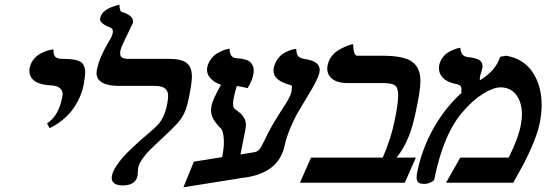

<svg xmlns="http://www.w3.org/2000/svg" viewBox="-20 -770 2302 809"><path d="M189 -230 178.2 -250Q227.5 -281.7 242.2 -360.8Q244.1 -368.7 244.1 -372.1Q244.1 -389.6 231.2 -399.4Q218.3 -409.2 194.8 -410.2Q150.4 -412.1 127.4 -427.7Q104 -443.4 104 -471.2Q104 -480 105 -484.9Q109.4 -503.9 121.1 -519Q132.8 -534.2 146.7 -542Q160.6 -549.8 174.1 -554.7Q187.5 -559.6 196.3 -560.5L205.1 -562V-558.1Q205.1 -545.4 208.5 -537.6Q211.9 -529.8 218.8 -526.6Q225.6 -523.4 231.2 -522.7Q236.8 -522 246.1 -522Q297.9 -522 318.4 -510Q338.9 -498 338.9 -463.9Q338.9 -448.7 332 -410.2Q329.1 -396 324 -380.6Q318.8 -365.2 307.9 -343.8Q296.9 -322.3 281.7 -303Q266.6 -283.7 242.4 -263.7Q218.3 -243.7 189 -230Z M487.3 -556.2Q486.3 -552.2 486.3 -544.9Q486.3 -531.2 495.8 -526.6Q505.4 -522 523.4 -522H691.4Q745.6 -522 767.1 -504.2Q788.6 -486.3 788.6 -446.8Q788.6 -421.9 776.4 -360.8Q767.6 -317.4 756.6 -293.9Q745.6 -270.5 726.6 -249.3Q707.5 -228 656.7 -181.2Q625 -151.9 610.8 -137.7Q595.7 -122.6 581.1 -102.1Q566.4 -81.5 562.5 -64Q560.5 -46.4 560.5 -43.9Q560.5 -40.5 560.1 -35.2Q559.6 -29.8 559.6 -28.8Q550.3 11.2 497.6 11.2Q450.7 11.2 450.7 -21Q450.7 -25.4 452.6 -33.2Q455.6 -48.3 469.2 -69.1Q482.9 -89.8 496.3 -105.5Q509.8 -121.1 535.6 -145.5L570.3 -177.7L602.5 -205.1Q632.8 -231 645.3 -244.4Q657.7 -257.8 667.7 -278.3Q677.7 -298.8 684.6 -332Q688.5 -356.4 688.5 -365.2Q688.5 -386.7 675.3 -397.5Q662.1 -408.2 629.4 -408.2H478.5Q435.1 -408.2 410.9 -421.9Q386.7 -435.5 386.7 -462.9Q386.7 -468.3 388.7 -478Q398.4 -527.3 438.5 -595.2Q451.7 -614.7 454.6 -629.9Q455.6 -632.8 455.6 -638.2Q455.6 -650.4 442.4 -654.8Q401.4 -670.9 401.4 -689.9Q401.4 -690.4 401.9 -691.7Q402.3 -692.9 402.3 -693.8Q410.2 -733.9 483.4 -750Q483.4 -722.7 493.7 -719.2Q512.7 -714.4 526.6 -704.1Q540.5 -693.8 540.5 -680.2V-674.8Q539.6 -672.4 523.4 -638.7Q508.3 -606.9 503.4 -597.2Q491.2 -573.7 487.3 -556.2Z M1046.9 -127.9Q1063.5 -129.9 1072.3 -139.6Q1081.1 -149.9 1094.2 -178.2Q1123 -239.7 1168 -308.1Q1201.7 -357.9 1208 -381.8Q1210 -397.5 1210 -400.9Q1210 -411.1 1206.1 -411.1Q1132.3 -429.7 1132.3 -472.2Q1132.3 -479 1133.3 -482.9Q1137.7 -503.9 1148.9 -520Q1160.2 -536.1 1173.3 -544.2Q1186.5 -552.2 1199 -557.1Q1211.4 -562 1219.7 -563L1228 -564Q1229 -542 1236.6 -533.2Q1244.1 -524.4 1266.1 -521Q1327.1 -512.2 1327.1 -475.1Q1327.1 -473.6 1326.7 -470Q1326.2 -466.3 1326.2 -464.8Q1323.2 -451.7 1313 -430.4Q1302.7 -409.2 1293.9 -394.5L1266.1 -348.1Q1240.2 -304.7 1230.5 -288.1Q1216.8 -262.7 1201.2 -225.6Q1186.5 -189.9 1179.2 -155.8Q1153.3 -36.6 998 -20L873.5 0Q787.1 13.2 752.9 19L796.9 -88.9L916 -107.9Q923.3 -143.6 923.3 -170.9Q923.3 -211.9 912.1 -227.1Q891.1 -248 880.1 -266.4Q869.1 -284.7 869.1 -306.2Q869.1 -310.5 871.1 -324.2Q875 -347.7 911.1 -413.1Q884.3 -421.9 868.2 -438.7Q852.1 -455.6 852.1 -476.1Q852.1 -481.9 853 -485.8Q857.4 -505.4 868.7 -520.8Q879.9 -536.1 892.8 -543.9Q905.8 -551.8 918.2 -556.9Q930.7 -562 939 -563.5L947.3 -564.9Q947.3 -528.8 973.1 -524.9Q985.8 -523.9 993.2 -523.2Q1000.5 -522.5 1012.7 -519.3Q1024.9 -516.1 1031.7 -510.7Q1038.6 -505.4 1043.9 -495.4Q1049.3 -485.4 1049.3 -471.2Q1049.3 -463.9 1045.9 -450.2Q1044.4 -436 1023.9 -398.9Q988.8 -406.2 978 -408.2Q971.2 -386.2 966.3 -363.8Q961.9 -345.7 961.9 -333Q961.9 -318.4 968.3 -312Q986.8 -297.9 994.1 -291.7Q1001.5 -285.6 1008.8 -272.7Q1016.1 -259.8 1016.1 -244.1Q1016.1 -233.4 1013.2 -220.2L993.2 -119.1Q997.6 -120.1 1016.6 -123Q1035.6 -126 1046.9 -127.9Z M1590.8 -535.2Q1681.6 -535.2 1716.6 -509.8Q1751.5 -484.4 1751.5 -429.2Q1751.5 -387.7 1732.4 -301.8Q1708 -174.8 1650.9 -106H1732.4L1685.5 0H1243.7L1290.5 -106H1592.8Q1627.9 -188 1641.6 -256.8Q1657.7 -329.6 1657.7 -368.2Q1657.7 -400.9 1644 -410.4Q1630.4 -419.9 1595.7 -419.9H1443.8Q1403.3 -419.9 1381.1 -436.8Q1358.9 -453.6 1358.9 -481Q1358.9 -491.2 1360.8 -496.1Q1364.7 -516.1 1377.2 -532.5Q1389.6 -548.8 1404.8 -557.9Q1419.9 -566.9 1434.3 -573.2Q1448.7 -579.6 1458.5 -582L1467.8 -584Q1469.7 -535.2 1484.9 -535.2Z M2087.4 -530.8 2113.3 -535.2Q2187 -522 2224.6 -465.1Q2262.2 -408.2 2262.2 -327.1Q2262.2 -293 2254.4 -252.9Q2241.2 -187 2189.5 -85L2142.6 0H1859.4L1919.4 -106H2123.5Q2164.1 -187.5 2174.3 -242.2Q2179.2 -269 2179.2 -287.1Q2179.2 -338.4 2155.3 -370.1Q2131.3 -401.9 2089.4 -401.9Q2058.1 -401.9 2014.6 -374.5Q1971.2 -347.2 1930.7 -299.8Q1848.6 -207 1809.6 -13.2Q1808.6 -8.3 1794.9 -1.7Q1781.2 4.9 1767.6 4.9Q1749.5 4.9 1742.4 -1.7Q1735.4 -8.3 1735.4 -22Q1735.4 -32.7 1738.3 -45.9Q1758.3 -144 1807.6 -231.2Q1856.9 -318.4 1929.2 -382.8L1922.4 -379.9Q1924.3 -385.7 1924.3 -394Q1924.3 -405.3 1917.7 -410.2Q1911.1 -415 1893.6 -418Q1862.3 -425.3 1845.9 -442.4Q1829.6 -459.5 1829.6 -481.9Q1829.6 -491.2 1830.6 -495.1Q1834.5 -513.2 1845 -527.3Q1855.5 -541.5 1867.7 -548.8Q1879.9 -556.2 1891.8 -561Q1903.8 -565.9 1911.6 -567.4L1919.4 -568.8Q1920.4 -557.1 1923.6 -549.1Q1926.8 -541 1931.6 -537.4Q1936.5 -533.7 1939.9 -532.2Q1943.4 -530.8 1948.2 -529.8Q1959.5 -528.8 1966.8 -527.6Q1974.1 -526.4 1983.6 -523.7Q1993.2 -521 1999 -517.3Q2004.9 -513.7 2009 -507.3Q2013.2 -501 2013.2 -492.2Q2013.2 -486.8 2012.2 -482.9Q2010.7 -472.7 2006.3 -463.9L2007.3 -464.8L2005.4 -459Q2003.9 -455.1 2003.4 -452.1Q2001.5 -438.5 2001.5 -431.2Q2069.8 -472.7 2087.4 -530.8Z"/></svg>

Font: Linux Libertine G
Style: Bold Italic
Weight: 700
Italic angle: -11.5°
Designer: Philipp H. Poll
Foundry: Philipp H. Poll
Version: Version 4.1.0